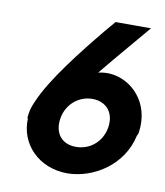

<svg xmlns="http://www.w3.org/2000/svg" viewBox="-61 -515 492 571"><g transform="rotate(10 185.0 -229.0)"><path d="M34 -136H36C32 -58 93 5 180 5C258 4 344 -49 364 -141C365 -144 368 -148 368 -151C382 -243 319 -304 254 -309C240 -310 227 -308 218 -306C243 -337 270 -368 295 -398L350 -463H243C234 -452 225 -442 215 -430C156 -358 78 -260 48 -189C42 -176 38 -164 36 -152ZM131 -152C138 -196 174 -226 215 -226C257 -226 283 -196 276 -151C269 -107 234 -77 191 -77C148 -77 124 -107 131 -152Z"/></g></svg>

Font: Rabbid Highway Sign II Hop
Style: Obl
Weight: 400
Foundry: Cannot Into Space Fonts
Version: Version 0.277